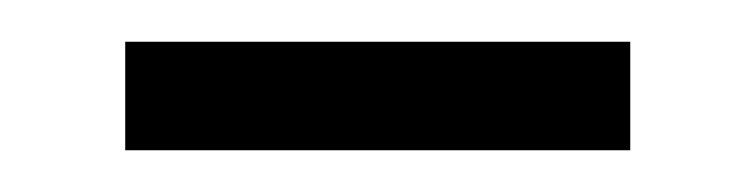

<svg xmlns="http://www.w3.org/2000/svg" viewBox="-20 -316 362 92"><path d="M40 -244H282V-296H40Z"/></svg>

Font: Noto Sans Gujarati UI Light
Style: Regular
Weight: 300
Designer: Jelle Bosma - Monotype Design Team, Universal Thirst
Foundry: Monotype Imaging Inc.
Version: Version 2.106